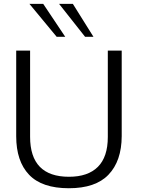

<svg xmlns="http://www.w3.org/2000/svg" viewBox="-20 -976 767 1006"><path d="M425.8 -783.2 289.6 -955.6H361.8L469.7 -783.2ZM276.9 -783.2 134.3 -955.6H206.5L321.8 -783.2ZM340.8 10.3Q199.7 10.3 132.3 -60.5Q64.9 -131.3 64.9 -262.2V-710.9H137.7V-259.3Q137.7 -49.8 341.3 -49.8Q440.9 -49.8 492.9 -101.8Q544.9 -153.8 544.9 -258.3V-710.9H617.7V-262.7Q617.2 -132.3 548.3 -60.5Q480.5 10.3 340.8 10.3Z"/></svg>

Font: Ride Light
Style: Regular
Weight: 300
Version: Version 3.000